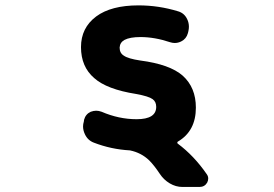

<svg xmlns="http://www.w3.org/2000/svg" viewBox="-20 -579 1040 728"><path d="M671.9 129.9Q646.5 129.9 623.5 116.2Q600.6 102.5 585.9 80.1Q564.5 47.9 545.9 29.3Q515.6 0 472.7 -8.8Q401.4 -12.7 335.9 -38.1Q312.5 -46.9 301.8 -70.3Q294.9 -85 294.9 -99.6Q294.9 -108.4 297.9 -118.2L298.8 -125Q304.7 -146.5 324.2 -155.3Q335 -159.2 344.7 -159.2Q354.5 -159.2 365.2 -155.3Q430.7 -127 498 -127Q572.3 -127 572.3 -173.8Q572.3 -193.4 558.6 -203.1Q543.9 -213.9 496.1 -222.7Q384.8 -240.2 336.9 -283.2Q287.1 -326.2 287.1 -400.4Q287.1 -473.6 344.7 -516.6Q401.4 -558.6 504.9 -558.6Q582 -558.6 655.3 -536.1Q678.7 -529.3 689.5 -506.8Q696.3 -493.2 696.3 -477.5Q696.3 -469.7 694.3 -460.9L692.4 -453.1Q686.5 -431.6 667 -421.9Q655.3 -416 642.6 -416Q633.8 -416 625 -418.9Q566.4 -438.5 512.7 -438.5Q472.7 -438.5 452.1 -427.7Q434.6 -418 433.6 -398.4Q433.6 -377.9 449.2 -368.2Q465.8 -356.4 511.7 -349.6Q624 -335 672.9 -292Q722.7 -247.1 722.7 -170.9Q722.7 -82 654.3 -42Q652.3 -41 652.3 -38.1Q652.3 -35.2 654.3 -34.2Q715.8 11.7 763.7 81.1Q769.5 88.9 769.5 97.7Q769.5 105.5 765.6 113.3Q755.9 129.9 736.3 129.9Z"/></svg>

Font: Rounded Mgen+ 1m bold
Style: Bold
Weight: 700
Designer: [Source Han Sans]
Ryoko NISHIZUKA  (kana & ideographs); Paul D. Hunt (Latin, Greek & Cyrillic); Wenlong ZHANG  (bopomofo
Version: Version 1.059.20150602